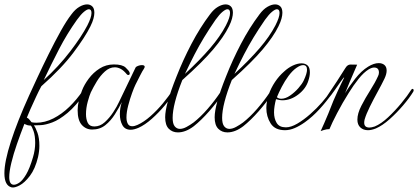

<svg xmlns="http://www.w3.org/2000/svg" viewBox="-101 -584 1901 873"><path d="M-48 268Q-81 260 -81 204Q-81 151 -51.5 59.5Q-22 -32 31 -149Q46 -182 69.5 -232.5Q93 -283 120.5 -338.5Q148 -394 175 -442.5Q202 -491 224 -519Q241 -542 260 -553Q279 -564 295 -564Q309 -564 318.5 -555Q328 -546 328 -526Q328 -515 324 -499.5Q320 -484 310 -464Q287 -417 233 -345Q179 -273 87 -192Q76 -172 63.5 -145Q51 -118 37 -87Q29 -68 21 -49Q29 -46 35.5 -37Q42 -28 43 -28Q48 -27 53.5 -26.5Q59 -26 64 -26Q103 -26 141.5 -45.5Q180 -65 214 -98Q248 -131 275 -171Q278 -176 282 -176Q286 -176 287.5 -171.5Q289 -167 287 -163Q244 -102 206 -70.5Q168 -39 137 -27.5Q106 -16 84.5 -15Q63 -14 53 -14Q61 -4 69.5 20Q78 44 78 79Q78 103 72 130Q59 184 35 215.5Q11 247 -12 259Q-35 271 -48 268ZM98 -220Q166 -282 218 -350Q270 -418 296 -468Q315 -505 315 -525Q315 -542 303 -542Q295 -542 281 -530.5Q267 -519 249 -494Q204 -431 168 -361.5Q132 -292 98 -220ZM-59 221Q-59 256 -38 256Q-27 256 -12.5 246Q2 236 18 209Q34 182 49 131Q59 97 59 66Q59 33 51.5 12Q44 -9 39 -13Q38 -13 31 -13.5Q24 -14 16 -18Q12 -19 10 -21Q-8 25 -24 71Q-40 117 -49.5 156.5Q-59 196 -59 221Z M493 6Q467 6 455.5 -15Q444 -36 444 -65Q444 -93 453 -120Q440 -94 421.5 -64.5Q403 -35 378 -15Q353 5 318 5Q290 5 271 -16Q252 -37 252 -83Q252 -102 257 -125Q262 -148 272 -173Q282 -199 302.5 -226.5Q323 -254 352 -272.5Q381 -291 417 -291Q455 -291 470 -277Q485 -263 488 -255Q489 -253 489 -250Q489 -243 482 -243Q478 -243 475 -247Q461 -264 447.5 -271Q434 -278 421 -278Q397 -278 376 -259Q355 -240 339 -213.5Q323 -187 312 -164Q306 -151 298 -122Q290 -93 290 -65Q290 -42 298 -25.5Q306 -9 328 -9Q354 -9 375.5 -28.5Q397 -48 414 -74Q431 -100 440 -120Q487 -219 515 -276Q517 -281 526.5 -284.5Q536 -288 544 -288Q557 -288 557 -280Q557 -277 552 -269Q548 -264 537 -242.5Q526 -221 515 -199Q509 -187 499.5 -161Q490 -135 482 -104.5Q474 -74 474 -50Q474 -33 480 -21.5Q486 -10 500 -10Q511 -10 524 -16Q553 -29 583 -55.5Q613 -82 640 -114.5Q667 -147 685 -176Q691 -186 696 -186Q699 -186 699 -181Q699 -177 693 -166Q676 -138 648.5 -105Q621 -72 589.5 -44Q558 -16 529 -3Q508 6 493 6Z M708 18Q683 18 666.5 1.5Q650 -15 650 -51Q650 -78 662 -122.5Q674 -167 702 -237Q731 -311 769.5 -384.5Q808 -458 854 -519Q871 -542 890 -553Q909 -564 925 -564Q939 -564 948.5 -555Q958 -546 958 -526Q958 -515 954 -499.5Q950 -484 940 -464Q917 -417 868.5 -359.5Q820 -302 728 -220Q684 -109 684 -48Q684 -21 693.5 -9.5Q703 2 717 2Q731 2 747.5 -7Q764 -16 779 -27Q811 -52 843.5 -89.5Q876 -127 902 -166Q903 -168 907 -168Q910 -168 912.5 -165Q915 -162 913 -159Q886 -119 850 -78Q814 -37 780 -10Q743 18 708 18ZM740 -248Q808 -311 854 -364.5Q900 -418 926 -468Q945 -505 945 -525Q945 -542 933 -542Q925 -542 911 -530.5Q897 -519 879 -494Q850 -452 827 -414Q804 -376 783.5 -336.5Q763 -297 740 -248Z M933 18Q908 18 891.5 1.5Q875 -15 875 -51Q875 -78 887 -122.5Q899 -167 927 -237Q956 -311 994.5 -384.5Q1033 -458 1079 -519Q1096 -542 1115 -553Q1134 -564 1150 -564Q1164 -564 1173.5 -555Q1183 -546 1183 -526Q1183 -515 1179 -499.5Q1175 -484 1165 -464Q1142 -417 1093.5 -359.5Q1045 -302 953 -220Q909 -109 909 -48Q909 -21 918.5 -9.5Q928 2 942 2Q956 2 972.5 -7Q989 -16 1004 -27Q1036 -52 1068.5 -89.5Q1101 -127 1127 -166Q1128 -168 1132 -168Q1135 -168 1137.5 -165Q1140 -162 1138 -159Q1111 -119 1075 -78Q1039 -37 1005 -10Q968 18 933 18ZM965 -248Q1033 -311 1079 -364.5Q1125 -418 1151 -468Q1170 -505 1170 -525Q1170 -542 1158 -542Q1150 -542 1136 -530.5Q1122 -519 1104 -494Q1075 -452 1052 -414Q1029 -376 1008.5 -336.5Q988 -297 965 -248Z M1195 8Q1149 8 1129.5 -23Q1110 -54 1110 -93Q1110 -108 1113 -123.5Q1116 -139 1120 -152Q1131 -184 1149.5 -211.5Q1168 -239 1190 -258Q1209 -276 1230.5 -286Q1252 -296 1270 -296Q1287 -296 1297.5 -286.5Q1308 -277 1308 -255Q1308 -238 1301 -217Q1290 -181 1255.5 -154.5Q1221 -128 1183 -128Q1176 -128 1169 -129.5Q1162 -131 1154 -133Q1150 -118 1147.5 -102.5Q1145 -87 1145 -73Q1145 -45 1157 -25Q1169 -5 1199 -5Q1222 -5 1251 -22Q1280 -39 1309.5 -65Q1339 -91 1363 -118.5Q1387 -146 1401 -168Q1404 -173 1407 -173Q1412 -173 1412 -167Q1412 -164 1409 -159Q1384 -123 1352 -88Q1320 -53 1285 -28Q1261 -11 1238.5 -1.5Q1216 8 1195 8ZM1178 -135Q1197 -135 1218 -149.5Q1239 -164 1256 -183.5Q1273 -203 1280 -218Q1295 -250 1295 -267Q1295 -288 1277 -288Q1265 -288 1247 -275.5Q1229 -263 1211 -239Q1194 -216 1180 -189Q1166 -162 1158 -142Q1166 -135 1178 -135Z M1357 12Q1357 12 1373 -23.5Q1389 -59 1415 -126Q1437 -176 1448 -198.5Q1459 -221 1462 -227Q1465 -233 1463 -232Q1461 -231 1448.5 -213.5Q1436 -196 1420.5 -173.5Q1405 -151 1391 -135Q1388 -131 1384 -131Q1380 -131 1380 -135Q1380 -139 1384 -144Q1412 -186 1431 -214.5Q1450 -243 1469 -274Q1479 -291 1493 -290.5Q1507 -290 1523 -290Q1519 -281 1510 -260Q1501 -239 1489.5 -212.5Q1478 -186 1468 -160Q1485 -189 1513.5 -225.5Q1542 -262 1573 -281Q1599 -297 1621 -297Q1637 -297 1647 -288.5Q1657 -280 1657 -263Q1657 -247 1647 -226Q1635 -201 1616 -166.5Q1597 -132 1580.5 -98.5Q1564 -65 1557 -41Q1556 -37 1555.5 -33.5Q1555 -30 1555 -26Q1555 -4 1579 -4Q1588 -4 1603 -9Q1632 -21 1663.5 -50.5Q1695 -80 1723.5 -114.5Q1752 -149 1769 -176Q1772 -180 1775 -180Q1778 -180 1779.5 -176Q1781 -172 1778 -167Q1761 -139 1732 -105Q1703 -71 1670.5 -42Q1638 -13 1608 0Q1598 4 1589 6Q1580 8 1572 8Q1551 8 1537.5 -4.5Q1524 -17 1524 -40Q1524 -68 1542 -103Q1560 -138 1582.5 -173.5Q1605 -209 1618 -238Q1622 -246 1622 -254Q1622 -277 1600 -277Q1590 -277 1576 -269Q1553 -255 1529.5 -225.5Q1506 -196 1485 -162Q1456 -116 1432 -70Q1408 -24 1397 3Q1384 3 1370.5 7.5Q1357 12 1357 12Z"/></svg>

Font: Gwendolyn
Style: Regular
Weight: 400
Designer: Robert E. Leuschke
Foundry: Robert E. Leuschke
Version: Version 1.010; ttfautohint (v1.8.3)